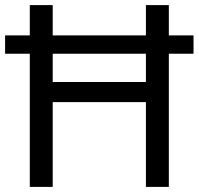

<svg xmlns="http://www.w3.org/2000/svg" viewBox="-20 -734 781 754"><path d="M97 0V-523H0V-595H97V-714H187V-595H553V-714H643V-595H740V-523H643V0H553V-333H187V0ZM187 -412H553V-523H187Z"/></svg>

Font: Noto Sans Modi
Style: Regular
Weight: 400
Designer: Monotype Design Team
Foundry: Monotype Imaging Inc.
Version: Version 2.003; ttfautohint (v1.8.4.7-5d5b)